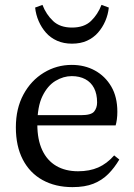

<svg xmlns="http://www.w3.org/2000/svg" viewBox="-20 -754 550 787"><path d="M277 13Q207 13 154.5 -16Q102 -45 73.5 -100Q45 -155 45 -232Q45 -309 76 -366.5Q107 -424 159.5 -456Q212 -488 274 -488Q327 -488 369 -465Q411 -442 436 -399.5Q461 -357 461 -296Q461 -279 459 -264.5Q457 -250 454 -240H84V-282H313Q354 -282 366 -297Q378 -312 378 -334Q378 -369 365.5 -393Q353 -417 329.5 -429.5Q306 -442 274 -442Q240 -442 207.5 -422.5Q175 -403 154 -360Q133 -317 133 -244Q133 -182 153 -139Q173 -96 210.5 -74Q248 -52 300 -52Q347 -52 382.5 -67.5Q418 -83 448 -117L469 -100Q449 -66 423.5 -40.5Q398 -15 363 -1Q328 13 277 13ZM124 -723 154 -734Q169 -695 197.5 -668Q226 -641 275 -641Q325 -641 353 -668Q381 -695 396 -734L426 -723Q423 -694 411.5 -667.5Q400 -641 381.5 -620Q363 -599 336.5 -587Q310 -575 275 -575Q241 -575 214 -587Q187 -599 168.5 -620Q150 -641 138.5 -667.5Q127 -694 124 -723Z"/></svg>

Font: Source Serif 4 Variable
Style: Regular
Weight: 400
Designer: Frank Grießhammer
Foundry: Adobe
Version: Version 4.005;hotconv 1.1.0;makeotfexe 2.6.0